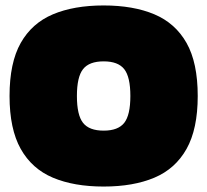

<svg xmlns="http://www.w3.org/2000/svg" viewBox="-20 -674 760 704"><path d="M360 10Q251 10 174 -22.5Q97 -55 56 -128Q15 -201 15 -322Q15 -444 56 -516.5Q97 -589 174 -621.5Q251 -654 360 -654Q469 -654 546 -621.5Q623 -589 664 -516.5Q705 -444 705 -322Q705 -201 664 -128Q623 -55 546 -22.5Q469 10 360 10ZM360 -195Q413 -195 435.5 -223.5Q458 -252 458 -322Q458 -392 435.5 -420.5Q413 -449 360 -449Q307 -449 284.5 -420.5Q262 -392 262 -322Q262 -252 284.5 -223.5Q307 -195 360 -195Z"/></svg>

Font: Boz Display
Style: Regular
Weight: 900
Version: Version 2.000; ttfautohint (v1.8.3)